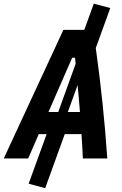

<svg xmlns="http://www.w3.org/2000/svg" viewBox="-52 -855 658 1036"><path d="M191.9 160.2 102.5 136.2 199.7 -131.3H157.2L100.1 0H-31.7L290 -693.8H402.8L454.1 -835.4L543 -811.5L464.8 -595.7Q506.8 -297.4 526.9 0H395Q393.6 -32.7 391.8 -65.7Q390.1 -98.6 387.7 -131.3H297.4ZM262.2 -250.5 356 -510.3Q355.5 -518.6 354.7 -526.9Q354 -535.2 353 -543.5H337.4L209.5 -250.5ZM366.7 -396 314 -250.5H379.4Q376.5 -287.1 373.3 -323.5Q370.1 -359.9 366.7 -396Z"/></svg>

Font: Cascadia Code PL
Style: Bold Italic
Weight: 700
Italic angle: -10°
Monospace: yes
Designer: Aaron Bell
Foundry: Saja Typeworks
Version: Version 2404.023; ttfautohint (v1.8.4)